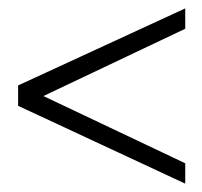

<svg xmlns="http://www.w3.org/2000/svg" viewBox="-20 -441 485 460"><path d="M23.4 -187.5V-236.3L423.8 -420.9V-372.1L84 -210.9L423.8 -49.8V-1Z"/></svg>

Font: Buda Light
Style: Regular
Weight: 300
Version: Version 1.003